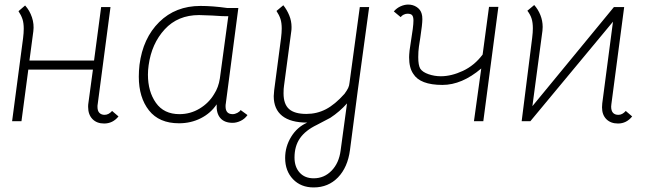

<svg xmlns="http://www.w3.org/2000/svg" viewBox="-20 -531 2854 841"><path d="M407 -63Q407 -45 415.5 -36.5Q424 -28 438 -28Q456 -28 471 -45L499 -21Q474 10 436 10Q404 10 385 -9.5Q366 -29 366 -63Q366 -73 367 -78L387 -226H104L74 0H33L81 -363Q84 -387 84 -405Q84 -430 78.5 -447Q73 -464 61 -482L90 -507Q110 -485 120 -455Q130 -425 126 -394L109 -266H392L423 -500H464L408 -75Q407 -71 407 -63Z M1064 -27Q1052 -10 1034 -1.5Q1016 7 999 7Q963 7 945 -14Q927 -35 929 -74Q903 -35 859.5 -13Q816 9 764 9Q677 9 632.5 -47.5Q588 -104 588 -195Q588 -220 591 -247Q606 -364 677.5 -434.5Q749 -505 858 -505Q912 -505 975 -496H1024L969 -77Q968 -73 968 -65Q968 -31 999 -31Q1009 -31 1019.5 -36.5Q1030 -42 1034 -49ZM980 -460Q964 -459 909 -463L852 -465Q759 -465 701.5 -402.5Q644 -340 631 -245Q628 -224 628 -204Q628 -130 663 -80.5Q698 -31 766 -31Q814 -31 854.5 -55.5Q895 -80 918 -119Q937 -148 943 -187Z M1229 161Q1229 111 1255.5 68Q1282 25 1326 6Q1253 6 1216 -23.5Q1179 -53 1179 -110Q1179 -118 1181 -136L1211 -364Q1214 -388 1214 -406Q1214 -431 1208.5 -448Q1203 -465 1191 -483L1221 -508Q1237 -488 1247 -463.5Q1257 -439 1257 -413Q1257 -401 1256 -395L1224 -155Q1222 -143 1222 -122Q1222 -75 1246 -53.5Q1270 -32 1322 -32Q1368 -32 1407.5 -52.5Q1447 -73 1489 -120Q1500 -135 1505 -145.5Q1510 -156 1511 -169L1556 -500H1597L1547 -134L1513 126Q1503 202 1460.5 246Q1418 290 1354 290Q1298 290 1263.5 254Q1229 218 1229 161ZM1472 128 1500 -78Q1468 -42 1427 -15L1368 16Q1318 40 1294 74.5Q1270 109 1270 159Q1270 200 1292.5 225Q1315 250 1354 250Q1400 250 1432.5 216.5Q1465 183 1472 128Z M1918 -159Q1820 -159 1790 -208Q1772 -234 1772 -280Q1772 -290 1774 -310L1788 -404Q1791 -427 1791 -441Q1791 -457 1785.5 -464Q1780 -471 1765 -471Q1757 -471 1748.5 -467Q1740 -463 1735 -456L1705 -481Q1718 -496 1735 -503.5Q1752 -511 1768 -511Q1789 -511 1805.5 -500Q1822 -489 1827 -471Q1830 -462 1830 -447Q1830 -425 1821 -366L1815 -327Q1812 -306 1812 -281Q1812 -245 1821 -230Q1831 -215 1857 -206Q1883 -197 1911 -197Q1957 -197 2007.5 -220.5Q2058 -244 2094 -292L2122 -501H2163L2097 0H2056L2088 -231Q2003 -159 1918 -159Z M2669 -500H2714L2658 -75L2657 -64Q2657 -28 2689 -28Q2706 -28 2721 -45L2749 -21Q2724 10 2687 10Q2655 10 2636 -9Q2617 -28 2617 -61Q2617 -72 2618 -78L2665 -436L2303 0H2265L2311 -365Q2314 -389 2314 -407Q2314 -432 2308.5 -449.5Q2303 -467 2290 -484L2320 -509Q2337 -490 2347 -465Q2357 -440 2357 -413Q2357 -402 2356 -396L2312 -66Z"/></svg>

Font: Bellota Light
Style: Italic
Weight: 300
Italic angle: -7.5°
Designer: Kemie Guaida
Foundry: Kemie Guaida
Version: Version 4.001